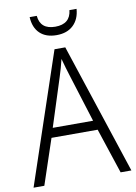

<svg xmlns="http://www.w3.org/2000/svg" viewBox="-98 -973 733 1036"><g transform="rotate(-10 268.5 -455.0)"><path d="M477 0 395 -248H142L59 0H0L241 -716H300L536 0ZM297 -562Q291 -581 283 -608Q275 -635 269 -658Q263 -633 256 -608Q249 -583 242 -562L158 -300H379ZM396 -910Q392 -854 358 -821.5Q324 -789 266 -789Q208 -789 175 -820.5Q142 -852 139 -910H178Q185 -835 267 -835Q349 -835 357 -910Z"/></g></svg>

Font: Noto Sans Lao UI SemCond Light
Style: Regular
Weight: 300
Width: 4
Designer: Monotype Design Team
Foundry: Monotype Imaging Inc.
Version: Version 2.000; ttfautohint (v1.8.4.7-5d5b)